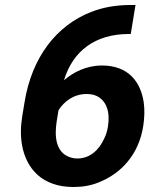

<svg xmlns="http://www.w3.org/2000/svg" viewBox="-20 -738 597 768"><path d="M69 -273C62 -231 62 -193 68 -158C85 -63 149 10 274 10C311 10 345 4 376 -9C464 -44 535 -119 553 -234C558 -267 559 -299 555 -328C543 -410 494 -476 388 -476C325 -476 273 -449 236 -417C271 -534 361 -602 495 -602H503L522 -718H502C445 -718 392 -709 344 -690C206 -636 107 -509 78 -328ZM207 -254 214 -297C237 -333 275 -362 327 -362C343 -362 357 -359 369 -353C405 -334 421 -292 412 -233C409 -214 404 -198 396 -182C377 -141 342 -104 289 -104C274 -104 260 -108 248 -114C207 -135 196 -187 207 -254Z"/></svg>

Font: Asimov Pro
Style: BdObl
Weight: 700
Designer: Google
Version: Version 2.000980; 2014